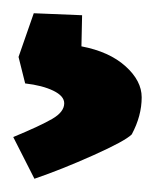

<svg xmlns="http://www.w3.org/2000/svg" viewBox="-20 -31 234 290"><path d="M77 125Q77 114 60.5 106Q44 98 18 95L8 55L31 -11L104 -8L103 39Q145 47 169.5 69Q194 91 194 116Q194 144 179 172Q169 182 121 203.5Q73 225 32 239L0 176Q41 159 59 148.5Q77 138 77 125Z"/></svg>

Font: Grenze ExtraBold
Style: Regular
Weight: 800
Designer: Renata Polastri
Foundry: Omnibus-Type
Version: Version 1.002; ttfautohint (v1.8)